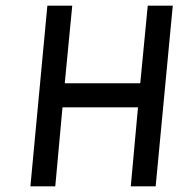

<svg xmlns="http://www.w3.org/2000/svg" viewBox="-20 -659 658 679"><path d="M87.5 0 147.5 -639H235.5L209 -364.5H476L502.5 -639H591L530.5 0H442.5L468 -279.5H201L175.5 0Z"/></svg>

Font: Karla Medium
Style: Italic
Weight: 500
Italic angle: -8°
Designer: Jonathan Pinhorn
Version: Version 2.001